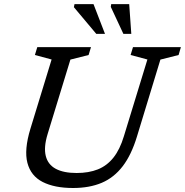

<svg xmlns="http://www.w3.org/2000/svg" viewBox="-20 -930 924 960"><path d="M218 -259.5Q198 -194 208.8 -150.5Q219.5 -107 258.8 -86Q298 -65 363 -65Q424 -65 469.5 -83.2Q515 -101.5 547.2 -142Q579.5 -182.5 599.5 -249L717 -632.5L633 -655L645 -694.5H884.5L873 -655L782 -632L665 -248Q637 -155.5 593.5 -98.8Q550 -42 488.8 -16Q427.5 10 345 10Q252.5 10 193.2 -20.2Q134 -50.5 117 -115.8Q100 -181 132 -286L238 -632.5L154.5 -655L166.5 -694.5H435L423 -655L332 -632ZM505 -760.5H461.5L349.5 -894L352.5 -909.5H447.5ZM636.5 -760.5H597L534 -895.5L536 -909.5H626Z"/></svg>

Font: Newsreader 10pt
Style: Italic
Weight: 400
Italic angle: -17°
Version: Version 1.003